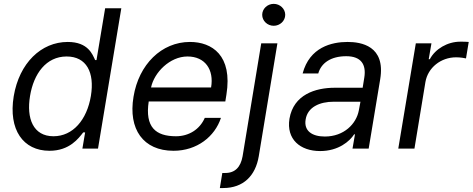

<svg xmlns="http://www.w3.org/2000/svg" viewBox="-20 -770 2449 995"><path d="M236.5 11.4C341.3 11.4 387.8 -54 411.2 -83.8H421.2L407 0H487.9L608.7 -727.3H524.9L480.1 -458.8H473C459.5 -487.2 437.5 -552.6 331 -552.6C193.2 -552.6 79.9 -443.2 51.1 -271.3C22.7 -98 99.8 11.4 236.5 11.4ZM135.7 -272.7C154.5 -387.8 219.1 -477.3 325.3 -477.3C427.9 -477.3 471.2 -394.9 451 -272.7C430.4 -149.1 358 -63.9 257.1 -63.9C152 -63.9 116.1 -156.2 135.7 -272.7Z M879.3 11.4C1001.1 11.4 1093.4 -62.5 1125 -159.1H1041.2C1015.3 -99.4 958.5 -63.9 892 -63.9C786.9 -63.9 730.5 -110.8 750.7 -244.3H1147.7L1153.4 -279.8C1186.1 -483.3 1078.5 -552.6 964.5 -552.6C817.1 -552.6 699.2 -436.1 671.9 -268.5C643.8 -100.9 721.9 11.4 879.3 11.4ZM762.8 -316.8C778.8 -394.2 860.1 -477.3 951.7 -477.3C1043 -477.3 1089.8 -409.1 1073.9 -316.8Z M1333.8 -545.5 1237.2 39.8C1227.3 95.2 1198.9 126.4 1147.7 126.4H1132.1L1119.3 204.5H1136.4C1241.5 204.5 1304 140.6 1321 39.8L1417.6 -545.5ZM1338.8 -693.2C1338.8 -661.9 1365.8 -636.4 1398.4 -636.4C1431.1 -636.4 1458.1 -661.9 1458.1 -693.2C1458.1 -724.4 1431.1 -750 1398.4 -750C1365.8 -750 1338.8 -724.4 1338.8 -693.2Z M1639.2 12.8C1734.4 12.8 1792.6 -38.4 1815.3 -73.9H1819.6L1806.8 0H1890.6L1950.3 -359.4C1979 -532.7 1850.9 -552.6 1781.2 -552.6C1698.9 -552.6 1584.5 -525.6 1548.3 -389.2H1629.3C1644.2 -443.2 1694.6 -478.7 1774.1 -478.7C1850.9 -478.7 1878.9 -436.4 1867.9 -367.9L1859.4 -315.3H1715.2C1614.3 -315.3 1501.4 -279.8 1480.1 -154.8C1463.1 -48.3 1535.5 12.8 1639.2 12.8ZM1563.9 -150.6C1573.9 -214.5 1635.7 -242.9 1710.2 -242.9H1848L1839.5 -197.4C1826.3 -128.2 1762.8 -62.5 1663.4 -62.5C1596.6 -62.5 1554 -92.3 1563.9 -150.6Z M2044 0H2127.8L2184.7 -345.2C2197.4 -419 2264.2 -473 2343.8 -473C2366.5 -473 2389.2 -468.8 2394.9 -467.3L2409.1 -552.6C2399.1 -554 2377.8 -554 2365.1 -554C2299.7 -554 2235.8 -517 2207.4 -463.1H2201.7L2215.9 -545.5H2134.9Z"/></svg>

Font: Margiela Sans
Style: Italic
Weight: 400
Italic angle: -9.39999°
Designer: Stefan Endress, Andreas Faust
Version: Version 1.100;FEAKit 1.0